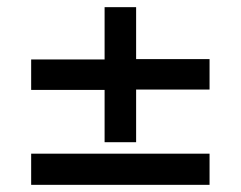

<svg xmlns="http://www.w3.org/2000/svg" viewBox="-20 -517 672 536"><path d="M360 -120H272V-266H67V-351H272V-497H360V-352H565V-267H360ZM67 -88H565V-1H67Z"/></svg>

Font: Rosario Light
Style: Bold
Weight: 700
Version: Version 1.101; ttfautohint (v1.8.1.43-b0c9)